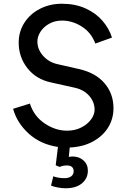

<svg xmlns="http://www.w3.org/2000/svg" viewBox="-20 -777 686 1027"><path d="M253 216 265 166Q292 176 325 176Q348 176 361 166Q374 156 374 139Q374 124 365 116Q356 108 339 108Q315 108 299 116L278 107L290 9Q197 -5 134 -62Q71 -119 50 -195L140 -223Q161 -156 218.5 -117Q276 -78 339 -78Q381 -78 414.5 -95Q448 -112 467 -138Q486 -164 486 -190Q486 -231 457.5 -264Q429 -297 379 -308L253 -336Q173 -353 126.5 -412.5Q80 -472 80 -549Q80 -608 110.5 -655.5Q141 -703 194 -730Q247 -757 311 -757Q382 -757 437.5 -732Q493 -707 528.5 -665.5Q564 -624 579 -576L490 -544Q468 -603 417.5 -635Q367 -667 312 -667Q274 -667 244 -650.5Q214 -634 197 -608Q180 -582 180 -555Q180 -513 210.5 -478.5Q241 -444 287 -434L401 -408Q491 -388 539 -332Q587 -276 587 -198Q587 -141 558 -94.5Q529 -48 476 -19.5Q423 9 353 12L348 62Q360 60 367 60Q403 60 426.5 81Q450 102 450 136Q450 177 418.5 203.5Q387 230 331 230Q312 230 290 226Q268 222 253 216Z"/></svg>

Font: Evergrow Sans 
Style: Medium
Weight: 500
Foundry: 10Web
Version: Version 1.000